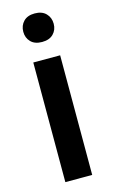

<svg xmlns="http://www.w3.org/2000/svg" viewBox="-114 -774 484 819"><g transform="rotate(-15 127.5 -364.5)"><path d="M187 0H68.4V-528.3H187ZM61 -665.5Q61 -692.9 78.4 -710.9Q95.7 -729 127.9 -729Q160.2 -729 177.7 -710.9Q195.3 -692.9 195.3 -665.5Q195.3 -638.7 177.7 -620.8Q160.2 -603 127.9 -603Q95.7 -603 78.4 -620.8Q61 -638.7 61 -665.5Z"/></g></svg>

Font: Roboto Medium
Style: Regular
Weight: 500
Designer: Google
Version: Version 2.134; 2016; ttfautohint (v1.6)